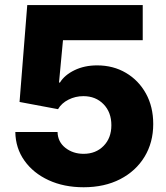

<svg xmlns="http://www.w3.org/2000/svg" viewBox="-20 -748 673 777"><path d="M318.4 9.8Q238.8 9.8 176.8 -18.8Q114.7 -47.4 78.9 -97.9Q43 -148.4 42 -213.9H212.9Q213.9 -173.8 244.6 -149.7Q275.4 -125.5 318.4 -125.5Q367.7 -125.5 399.2 -157.5Q430.7 -189.5 430.7 -241.2Q430.7 -293.9 398.9 -326.4Q367.2 -358.9 317.4 -358.9Q285.2 -358.9 257.1 -344.7Q229 -330.6 214.8 -306.2L59.1 -335.4L90.3 -727.5H557.6V-585.4H234.9L218.8 -414.1H222.7Q241.2 -444.3 281.5 -463.9Q321.8 -483.4 373 -483.4Q438.5 -483.4 489.7 -453.1Q541 -422.9 570.6 -369.4Q600.1 -315.9 600.1 -246.1Q600.1 -171.4 564.9 -113.5Q529.8 -55.7 466.3 -22.9Q402.8 9.8 318.4 9.8Z"/></svg>

Font: Inter Tight ExtraBold
Style: Regular
Weight: 800
Designer: Rasmus Andersson
Foundry: rsms
Version: Version 3.004; ttfautohint (v1.8.4.7-5d5b)